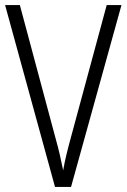

<svg xmlns="http://www.w3.org/2000/svg" viewBox="-20 -734 497 754"><path d="M457 -714H399L257 -189C245 -145 235 -105 228 -65C220 -105 211 -146 199 -188L58 -714H0L196 0H259Z"/></svg>

Font: Noto Sans Malayalam Condensed Light
Style: Regular
Weight: 300
Width: 3
Designer: Jelle Bosma - Monotype Design Team
Foundry: Monotype Imaging Inc.
Version: Version 2.104